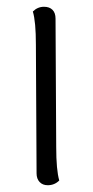

<svg xmlns="http://www.w3.org/2000/svg" viewBox="-20 -537 276 567"><path d="M155 -4Q141 10 121 10Q106 10 97 0.5Q88 -9 88 -25L86 -405Q86 -473 77 -503Q91 -517 110 -517Q126 -517 135 -508Q144 -499 144 -482L146 -103Q146 -35 155 -4Z"/></svg>

Font: Arima Madurai Light
Style: Regular
Weight: 300
Designer: Joana Correia and Natanael Gama
Foundry: NDISCOVER
Version: Version 1.019